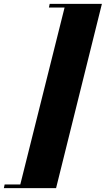

<svg xmlns="http://www.w3.org/2000/svg" viewBox="-101 -792 547 993"><path d="M426 -772 189 181H-81L-77 162H4L233 -753H152L156 -772Z"/></svg>

Font: Playfair Display Black
Style: Italic
Weight: 900
Italic angle: -14°
Designer: Claus Eggers Sørensen
Foundry: Claus Eggers Sørensen
Version: Version 1.203